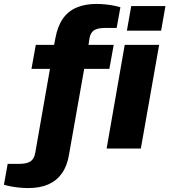

<svg xmlns="http://www.w3.org/2000/svg" viewBox="-107 -755 861 976"><path d="M36 201Q18 201 -5 199Q-28 197 -49.5 193Q-71 189 -87 184L-68 78H-10Q30 78 48.5 65Q67 52 72 23L147 -405H53L75 -527H168L175 -563Q186 -622 212.5 -660Q239 -698 282 -716.5Q325 -735 383 -735Q403 -735 425 -733Q447 -731 468.5 -727Q490 -723 505 -718L486 -613H429Q389 -613 371 -601Q353 -589 348 -561L343 -527H471L449 -405H321L244 30Q235 87 208.5 125Q182 163 139.5 182Q97 201 36 201ZM538 -599 560 -724H734L712 -599ZM435 0 527 -527H702L609 0Z"/></svg>

Font: Archivo SemiExpanded ExtraBold
Style: Italic
Weight: 800
Width: 6
Italic angle: -10°
Designer: Hector Gatti
Foundry: Omnibus-Type
Version: Version 2.001